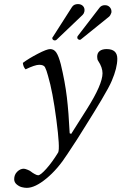

<svg xmlns="http://www.w3.org/2000/svg" viewBox="-20 -677 589 931"><path d="M353 0 307.1 69.8Q259.8 143.6 204.8 188.7Q149.9 233.9 109.9 233.9Q99.1 233.9 86.2 230.7Q73.2 227.5 61 217.3Q48.8 207 48.8 191.9Q48.8 169.9 63.5 155.5Q78.1 141.1 95.2 141.1Q101.1 141.1 113 145.8Q125 150.4 129.9 154.8Q136.2 160.2 147.5 166.5Q158.7 172.9 165 172.9Q176.3 172.9 204.6 141.4Q232.9 109.9 262.2 62Q271.5 42 253.4 -95.9Q235.4 -233.9 212.9 -309.1Q205.6 -336.9 198.2 -351.1Q191.9 -362.8 169.9 -362.8Q149.9 -362.8 104 -340.8Q92.8 -352.1 90.8 -372.1Q119.6 -393.6 163.3 -416.3Q207 -439 223.1 -439Q241.7 -439 252.9 -422.4Q264.2 -405.8 274.9 -365.2Q295.4 -279.8 304.2 -205.8Q313 -131.8 317.9 -30.8L325.2 -27.8L401.9 -148.9Q477.1 -268.1 477.1 -321.8Q477.1 -350.1 456.1 -381.8Q451.2 -388.2 451.2 -401.9Q451.2 -419.9 463.1 -429.4Q475.1 -439 497.1 -439Q548.8 -439 548.8 -392.1Q548.8 -347.7 522 -285.2Q509.8 -255.9 473.1 -194.3Q436.5 -132.8 396 -68.6Q355.5 -4.4 353 0ZM520 -615.2Q515.6 -602.1 508.8 -596.2L372.1 -485.8Q370.1 -483.9 366.2 -483.9Q361.8 -483.9 357.7 -487.8Q353.5 -491.7 355 -497.1Q355 -500 356 -501L462.9 -640.1Q472.2 -651.9 488.8 -651.9Q504.4 -651.9 513.4 -640.9Q522.5 -629.9 520 -615.2ZM389.2 -621.1Q387.2 -611.3 380.9 -605L253.9 -483.9Q251 -481 245.1 -481Q240.2 -481 236.3 -484.9Q232.4 -488.8 233.9 -494.1Q233.9 -496.1 235.8 -497.1L329.1 -643.1Q338.4 -657.2 357.9 -657.2Q374 -657.2 383.1 -647Q392.1 -636.7 389.2 -621.1Z"/></svg>

Font: Common Serif
Style: Italic
Weight: 400
Italic angle: -12°
Designer: Philipp H. Poll, Khaled Hosny
Foundry: Stefan Peev, Context Ltd.
Version: Version 1.026